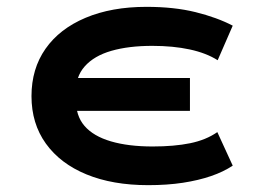

<svg xmlns="http://www.w3.org/2000/svg" viewBox="-20 -531 739 561"><path d="M413 10Q309 10 232.5 -21.5Q156 -53 114 -111.5Q72 -170 72 -250Q72 -330 113 -388.5Q154 -447 230 -479Q306 -511 408 -511Q489 -511 551.5 -495.5Q614 -480 660 -456L616 -355Q583 -376 534.5 -386.5Q486 -397 425 -397Q356 -397 305.5 -382.5Q255 -368 227.5 -337Q200 -306 202 -259L179 -303H535V-207H179L202 -241Q201 -193 227 -163Q253 -133 304 -118Q355 -103 426 -103Q489 -103 535.5 -112.5Q582 -122 615 -145L660 -47Q633 -29 596.5 -16.5Q560 -4 514.5 3Q469 10 413 10Z"/></svg>

Font: Nunito Sans 7pt Expanded
Style: Bold
Weight: 700
Width: 7
Designer: Vernon Adams
Foundry: Vernon Adams
Version: Version 3.101;gftools[0.9.27]